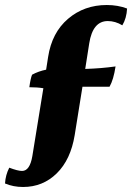

<svg xmlns="http://www.w3.org/2000/svg" viewBox="-43 -539 540 766"><path d="M383 -519Q427 -519 464 -505Q462 -466 445 -438Q417 -455 387 -455Q327 -455 313 -366L297 -264Q362 -266 418 -274Q410 -221 394 -193H286L255 0Q239 98 183.5 152.5Q128 207 49 207Q10 207 -23 193Q-21 159 -6 130Q28 143 45 143Q76 143 86 84L130 -187Q106 -191 74 -191Q79 -227 85 -241Q111 -255 141 -261L149 -312Q164 -409 228.5 -464Q293 -519 383 -519Z"/></svg>

Font: Halant
Style: Bold
Weight: 700
Designer: Hitesh Malaviya (Devanagari), Satya Rajpurohit (Latin)
Foundry: Indian Type Foundry
Version: Version 1.101;PS 1.0;hotconv 1.0.78;makeotf.lib2.5.61930; tt